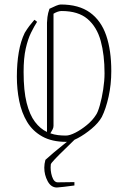

<svg xmlns="http://www.w3.org/2000/svg" viewBox="-20 -621 570 854"><path d="M145 -524Q132 -504 118 -475.5Q104 -447 94.5 -405Q85 -363 85 -301Q85 -217 98.5 -163.5Q112 -110 135.5 -79Q159 -48 189 -34V-520Q189 -528 191 -545Q193 -562 200 -582Q216 -590 229.5 -595.5Q243 -601 250 -601Q331 -601 380.5 -565Q430 -529 452.5 -463Q475 -397 475 -305Q475 -245 463 -191Q451 -137 433 -101Q418 -74 387.5 -48.5Q357 -23 326 -6.5Q295 10 275 10Q211 10 168 -14Q125 -38 100.5 -79Q76 -120 65.5 -172Q55 -224 55 -280Q55 -339 63.5 -388.5Q72 -438 90 -475Q101 -493 110.5 -505.5Q120 -518 133 -533ZM218 -61Q218 -53 213.5 -44.5Q209 -36 204 -28Q221 -22 238 -20Q255 -18 273 -18Q290 -18 315.5 -31Q341 -44 366.5 -65Q392 -86 407 -110Q415 -121 424 -152.5Q433 -184 439 -223Q445 -262 445 -295Q445 -377 428 -439Q411 -501 369.5 -536.5Q328 -572 254 -572Q238 -572 218 -560ZM233 213Q207 213 192 185Q177 157 177 125Q177 108 182 90Q197 76 218.5 58Q240 40 262.5 22Q285 4 303 -10L312 0Q292 20 267 44Q242 68 224.5 86.5Q207 105 206 110Q203 138 211.5 164Q220 190 237 190L311 189V204Q289 207 264 210Q239 213 233 213Z"/></svg>

Font: Grenze Gotisch Thin
Style: Regular
Weight: 100
Designer: Renata Polastri
Foundry: Omnibus-Type
Version: Version 1.001